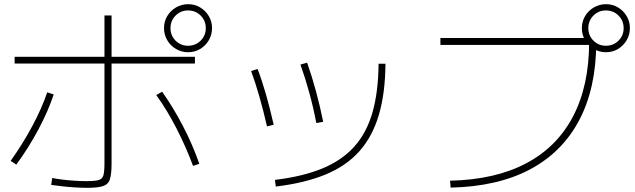

<svg xmlns="http://www.w3.org/2000/svg" viewBox="-20 -875 3040 919"><path d="M397 24Q371 24 338.5 22Q306 20 276 16.5Q246 13 225 10L230 -23Q249 -19 277.5 -15.5Q306 -12 337 -10Q368 -8 393 -8Q433 -8 451.5 -13Q470 -18 475 -36Q480 -54 480 -95V-801H514V-93Q514 -42 506 -17Q498 8 472.5 16Q447 24 397 24ZM31 -105Q88 -185 134 -270.5Q180 -356 206 -433L237 -423Q211 -344 164.5 -256.5Q118 -169 58 -87ZM904 -81Q871 -170 825.5 -259Q780 -348 728 -420L756 -436Q808 -363 855 -273Q902 -183 934 -91ZM50 -571V-603H913V-571ZM880 -625Q849 -625 822.5 -640.5Q796 -656 780.5 -682.5Q765 -709 765 -740Q765 -772 780.5 -798Q796 -824 822.5 -839.5Q849 -855 881 -855Q912 -855 938 -839.5Q964 -824 979.5 -798Q995 -772 995 -741Q995 -709 979.5 -682.5Q964 -656 938 -640.5Q912 -625 880 -625ZM880 -656Q916 -656 940.5 -680.5Q965 -705 965 -740Q965 -776 940.5 -800.5Q916 -825 880 -825Q845 -825 820.5 -800.5Q796 -776 796 -740Q796 -705 820.5 -680.5Q845 -656 880 -656Z M1296 -14Q1429 -30 1522.5 -68.5Q1616 -107 1675.5 -173Q1735 -239 1763 -337.5Q1791 -436 1792 -570H1825Q1824 -429 1793.5 -325.5Q1763 -222 1700.5 -151.5Q1638 -81 1539 -40Q1440 1 1300 18ZM1258 -270Q1223 -423 1182 -535L1213 -545Q1235 -487 1254 -420Q1273 -353 1290 -278ZM1494 -286Q1480 -360 1460.5 -431Q1441 -502 1418 -566L1450 -575Q1473 -510 1492.5 -438Q1512 -366 1527 -292Z M2134 -10Q2351 -15 2499 -93.5Q2647 -172 2723.5 -319Q2800 -466 2800 -677L2817 -660H2088V-693H2808V-670H2834Q2833 -452 2752 -299Q2671 -146 2516.5 -64Q2362 18 2137 23ZM2880 -625Q2849 -625 2822.5 -640.5Q2796 -656 2780.5 -682.5Q2765 -709 2765 -740Q2765 -772 2780.5 -798Q2796 -824 2822.5 -839.5Q2849 -855 2881 -855Q2912 -855 2938 -839.5Q2964 -824 2979.5 -798Q2995 -772 2995 -741Q2995 -709 2979.5 -682.5Q2964 -656 2938 -640.5Q2912 -625 2880 -625ZM2880 -656Q2916 -656 2940.5 -680.5Q2965 -705 2965 -740Q2965 -776 2940.5 -800.5Q2916 -825 2880 -825Q2845 -825 2820.5 -800.5Q2796 -776 2796 -740Q2796 -705 2820.5 -680.5Q2845 -656 2880 -656Z"/></svg>

Font: M PLUS 1 Code ExtraLight
Style: Regular
Weight: 250
Designer: Coji Morishita
Foundry: UNDERFOREST DESIGN
Version: Version 1.002